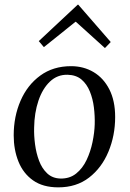

<svg xmlns="http://www.w3.org/2000/svg" viewBox="-20 -796 561 827"><path d="M286 -511Q340 -511 383 -485.5Q426 -460 451 -411Q476 -362 476 -292Q476 -212 447 -142.5Q418 -73 363.5 -31Q309 11 231 11Q165 11 122.5 -19Q80 -49 59.5 -100Q39 -151 39 -213Q39 -294 68.5 -362Q98 -430 153.5 -470.5Q209 -511 286 -511ZM271 -474Q227 -475 195 -444.5Q163 -414 145.5 -362Q128 -310 127 -246Q126 -212 131 -174Q136 -136 148.5 -103Q161 -70 183.5 -49Q206 -28 240 -27Q280 -26 308 -48.5Q336 -71 353 -107Q370 -143 378.5 -184Q387 -225 388 -261Q389 -296 384.5 -333Q380 -370 367 -402Q354 -434 331 -453.5Q308 -473 271 -474ZM432 -589 307 -702H305L169 -593L147 -619L315 -776H317L457 -615Z"/></svg>

Font: Lora Italic
Style: Italic
Weight: 400
Italic angle: -3°
Designer: Olga Karpushina, Alexei Vanyashin (Cyrillic)
Foundry: Cyreal
Version: Version 2.210; ttfautohint (v1.8.1.43-b0c9)